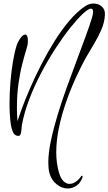

<svg xmlns="http://www.w3.org/2000/svg" viewBox="-20 -801 615 1089"><path d="M364 268Q330 268 301 244Q272 220 261 183Q257 169 255.5 153.5Q254 138 254 121Q254 67 268.5 -2Q283 -71 306.5 -148.5Q330 -226 358.5 -304.5Q387 -383 414.5 -456.5Q442 -530 465 -592.5Q488 -655 501 -698Q508 -720 508 -734Q508 -752 496 -752Q481 -752 450 -723Q419 -694 379 -644Q339 -594 296 -528Q253 -462 214 -388Q175 -314 146 -238Q117 -162 104 -91Q103 -84 102 -69Q101 -54 97.5 -42Q94 -30 84 -30Q62 -31 53.5 -52Q45 -73 42 -91Q34 -144 34 -215Q34 -272 39 -333Q44 -394 53 -449Q62 -504 74 -542Q82 -566 96.5 -585.5Q111 -605 123 -605Q130 -605 134.5 -595Q139 -585 138 -559Q138 -548 128.5 -517.5Q119 -487 106.5 -439Q94 -391 85 -328Q76 -265 76 -189Q76 -153 79 -114Q88 -142 106.5 -192Q125 -242 152.5 -305Q180 -368 214.5 -435.5Q249 -503 289 -567Q329 -631 373 -683Q417 -735 463 -766Q486 -781 511 -781Q538 -781 557.5 -764Q577 -747 575 -716Q573 -674 554.5 -631.5Q536 -589 511.5 -549Q487 -509 466 -472Q437 -419 407.5 -354Q378 -289 353.5 -218Q329 -147 314 -75Q299 -3 299 64Q299 120 313 173Q324 212 340.5 227Q357 242 373 242Q391 242 406.5 232Q422 222 431.5 210.5Q441 199 440 197Q442 196 444 196Q451 196 447.5 205.5Q444 215 438 225.5Q432 236 429 239Q414 254 397.5 261Q381 268 364 268Z"/></svg>

Font: Inspiration
Style: Regular
Weight: 400
Designer: Robert E. Leuschke
Foundry: Robert E. Leuschke
Version: Version 2.010; ttfautohint (v1.8.3)